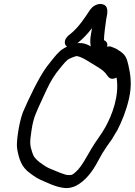

<svg xmlns="http://www.w3.org/2000/svg" viewBox="-20 -908 684 975"><path d="M455 -664C439 -674 419 -687 393 -689C359 -693 307 -668 285 -649C262 -628 237 -594 218 -570C178 -517 124 -403 95 -335V-334C78 -289 61 -187 67 -153C76 -101 89 -59 132 -29C153 -12 178 3 206 14L241 29C262 37 290 47 319 47C334 47 349 43 365 36C414 11 451 -39 476 -87L500 -130C515 -154 532 -179 549 -202L550 -203V-204C558 -217 566 -230 574 -244L575 -245C600 -294 621 -346 635 -407C651 -477 643 -529 632 -577C624 -608 621 -626 591 -647C578 -656 568 -662 557 -666L544 -671L543 -672C520 -675 500 -661 494 -643C481 -650 467 -657 455 -664ZM516 -264C495 -225 468 -194 443 -151C418 -109 395 -63 367 -37C352 -25 350 -19 334 -19C326 -19 319 -19 310 -22C287 -29 265 -39 243 -48C219 -56 201 -70 180 -85C161 -100 150 -112 143 -136C131 -172 131 -185 140 -246C145 -280 152 -306 159 -324C166 -343 180 -373 198 -412C227 -475 238 -499 267 -539C284 -560 307 -591 323 -604C328 -609 363 -624 371 -623C397 -618 418 -603 441 -589C473 -569 506 -553 522 -528C528 -520 535 -508 551 -508C558 -508 565 -510 572 -514C587 -421 549 -324 516 -264ZM438 -859C409 -815 378 -768 338 -736L323 -724V-723C318 -718 312 -710 310 -701C306 -682 316 -668 335 -668C346 -668 356 -674 362 -679L376 -691C402 -712 425 -736 447 -765C447 -763 447 -762 446 -758C440 -722 425 -660 466 -644C480 -639 504 -637 519 -661C533 -684 521 -699 508 -704C508 -732 515 -777 519 -808C522 -829 536 -870 508 -884C503 -886 497 -887 491 -888C467 -888 448 -873 438 -859Z"/></svg>

Font: Stray Cat
Style: ExBdObl
Weight: 800
Version: Version 1.0